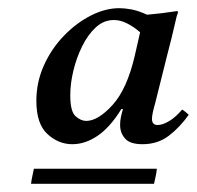

<svg xmlns="http://www.w3.org/2000/svg" viewBox="-20 -650 482 470"><path d="M340 -614Q376 -617 414 -623L416 -620Q414 -615 412.5 -610Q411 -605 406.5 -584.5Q402 -564 389 -514L360 -398Q356 -384 354 -374.5Q352 -365 352 -359Q352 -344 366 -344Q378 -344 394 -353.5Q410 -363 426 -382Q435 -376 442 -369Q420 -338 393 -317.5Q366 -297 329 -297Q298 -297 286 -311Q274 -325 274 -344Q274 -354 276 -363.5Q278 -373 281 -383H277Q250 -339 219.5 -318Q189 -297 157 -297Q123 -297 96 -322Q69 -347 69 -403Q69 -449 87.5 -490Q106 -531 136.5 -562.5Q167 -594 202.5 -612Q238 -630 272 -630Q285 -630 301.5 -627Q318 -624 340 -614ZM310 -514 323 -571Q308 -584 291.5 -592.5Q275 -601 259 -601Q234 -601 214.5 -583Q195 -565 181 -536.5Q167 -508 159.5 -476.5Q152 -445 152 -417Q152 -377 165 -365.5Q178 -354 191 -354Q220 -354 255.5 -393Q291 -432 310 -514ZM357 -200H56Q57 -209 59 -218Q61 -227 63 -237H364Q363 -227 361 -218Q359 -209 357 -200Z"/></svg>

Font: Tiro Bangla
Style: Italic
Weight: 400
Italic angle: -11°
Designer: Bangla: John Hudson & Fiona Ross, assisted by Neelakash Kshetrimayum. Latin: John Hudson with Paul Hanslow, assisted by 
Foundry: Tiro Typeworks Ltd.
Version: Version 1.60